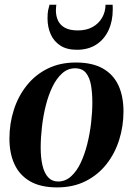

<svg xmlns="http://www.w3.org/2000/svg" viewBox="-20 -782 564 814"><path d="M301.5 -517Q371 -517 415.8 -491.8Q460.5 -466.5 482 -420.2Q503.5 -374 503.5 -309.5Q503.5 -247 485.2 -189Q467 -131 431.2 -85.8Q395.5 -40.5 343 -14Q290.5 12.5 222 12.5Q152.5 12.5 107.8 -13.2Q63 -39 41.5 -85.5Q20 -132 20 -194Q20 -258.5 38.8 -316.8Q57.5 -375 93.8 -420.2Q130 -465.5 182.2 -491.2Q234.5 -517 301.5 -517ZM298 -492.5Q267.5 -492.5 243.5 -471Q219.5 -449.5 202.2 -413.8Q185 -378 174 -334Q163 -290 157.8 -243.8Q152.5 -197.5 152.5 -156.5Q152.5 -113.5 160 -81Q167.5 -48.5 184 -30.5Q200.5 -12.5 226.5 -12.5Q257 -12.5 281 -34Q305 -55.5 322 -91.5Q339 -127.5 350 -171.5Q361 -215.5 366.2 -261.2Q371.5 -307 371.5 -348Q371.5 -387 366 -419.8Q360.5 -452.5 344.8 -472.5Q329 -492.5 298 -492.5ZM305.5 -571Q263 -571 235.5 -589Q208 -607 194.8 -637.2Q181.5 -667.5 181.5 -704Q181.5 -726.5 184.2 -739.2Q187 -752 190 -762H219Q218.5 -759 217.8 -753.8Q217 -748.5 217 -738Q217 -714 226 -694.8Q235 -675.5 255.5 -664.2Q276 -653 310.5 -653Q346.5 -653 372.5 -667.5Q398.5 -682 412.8 -706.8Q427 -731.5 427.5 -762H457.5Q457.5 -757.5 457.8 -753.5Q458 -749.5 458 -741.5Q458 -692.5 440.2 -654Q422.5 -615.5 388.5 -593.2Q354.5 -571 305.5 -571Z"/></svg>

Font: Merriweather 144pt SemiBold
Style: Italic
Weight: 600
Italic angle: -7.8°
Version: Version 2.101